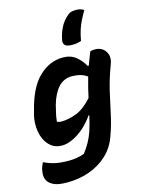

<svg xmlns="http://www.w3.org/2000/svg" viewBox="-147 -897 893 1183"><g transform="rotate(-15 299.0 -305.5)"><path d="M381 -610Q345 -610 334 -622.5Q323 -635 327 -655Q335 -696 352.5 -731.5Q370 -767 404 -796Q415 -806 427.5 -809Q440 -812 459 -812Q487 -812 507 -798Q490 -769 477 -743Q464 -717 454.5 -688Q445 -659 438 -619Q425 -615 412.5 -612.5Q400 -610 381 -610ZM303 -550Q353 -550 386.5 -522.5Q420 -495 438 -460H445Q452 -479 460 -500Q468 -521 477 -543Q483 -545 490.5 -546Q498 -547 507 -547Q551 -547 573.5 -513.5Q596 -480 578 -433Q546 -348 529 -274.5Q512 -201 498 -134Q484 -67 459 0Q436 64 387.5 109Q339 154 273.5 177.5Q208 201 133 201Q75 201 48.5 188.5Q22 176 11 160Q-10 131 3 78Q6 68 9.5 59.5Q13 51 17 43H23Q49 57 85 65.5Q121 74 176 74Q201 74 226 70Q251 66 275 57Q298 27 314 -1.5Q330 -30 343 -67Q351 -92 357.5 -116Q364 -140 369 -164H364Q336 -123 300.5 -92Q265 -61 228 -44Q191 -27 159 -27Q120 -27 93 -47.5Q66 -68 51 -101.5Q36 -135 33.5 -174.5Q31 -214 40 -253L47 -279Q82 -420 150 -485Q218 -550 303 -550ZM166 -177Q178 -171 193 -171Q239 -171 290 -190.5Q341 -210 392 -268Q398 -297 406 -329Q414 -361 424 -396Q406 -410 381 -417Q356 -424 328 -424Q275 -424 240.5 -386.5Q206 -349 186 -279L182 -262Q169 -214 166 -177Z"/></g></svg>

Font: Recursive Sn Csl St
Style: Bold Italic
Weight: 700
Italic angle: -15°
Version: Version 1.079;hotconv 1.0.112;makeotfexe 2.5.65598; ttfautoh